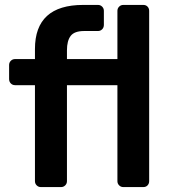

<svg xmlns="http://www.w3.org/2000/svg" viewBox="-20 -760 693 780"><path d="M146 0Q136 0 129 -7Q122 -14 122 -24V-414H41Q31 -414 24 -421Q17 -428 17 -439V-496Q17 -506 24 -513Q31 -520 41 -520H122V-561Q122 -740 318 -740H378Q388 -740 395 -733Q402 -726 402 -716V-659Q402 -648 395 -641Q388 -634 378 -634H322Q282 -634 267 -614Q252 -594 252 -556V-520H457V-716Q457 -726 464 -733Q471 -740 481 -740H562Q573 -740 579.5 -733Q586 -726 586 -716V-24Q586 -14 579.5 -7Q573 0 562 0H481Q471 0 464 -7Q457 -14 457 -24V-414H252V-24Q252 -14 245 -7Q238 0 228 0Z"/></svg>

Font: Rubik Medium
Style: Regular
Weight: 500
Designer: Hubert and Fischer
Foundry: Hubert and Fischer
Version: Version 2.300; ttfautohint (v1.8.4.7-5d5b);gftools[0.9.30]